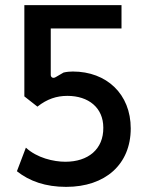

<svg xmlns="http://www.w3.org/2000/svg" viewBox="-20 -720 569 749"><path d="M238 9C391 9 490 -79 490 -219C490 -353 396 -441 264 -441C254 -441 240 -440 228 -437L197 -419C187 -413 178 -418 178 -428V-609H454V-700H75V-344L126 -304C164 -334 201 -346 243 -346C325 -346 383 -300 383 -222C384 -138 324 -89 235 -89C189 -89 124 -104 81 -144L46 -52C95 -13 158 9 238 9Z"/></svg>

Font: Finlandica Medium
Style: Regular
Weight: 500
Designer: Niklas Ekholm, Juho Hiilivirta, Jaakko Suomalainen
Foundry: Helsinki Type Studio
Version: Version 2.000;Glyphs 3.2 (3202)